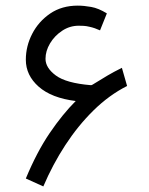

<svg xmlns="http://www.w3.org/2000/svg" viewBox="-20 -650 533 686"><path d="M434.1 -342.8Q370.1 -310.5 314.5 -255.9Q258.8 -201.2 213.4 -131.6Q168 -62 134.8 16.1L72.3 -12.2Q111.8 -107.4 157.7 -174.8Q203.6 -242.2 250.5 -289.1Q164.1 -299.8 118.2 -340.3Q72.3 -380.9 72.3 -436.5Q72.3 -484.9 95 -529.1Q117.7 -573.2 159.2 -601.6Q200.7 -629.9 257.8 -629.9Q279.8 -629.9 305.9 -625.2Q332 -620.6 361.8 -602.1L337.4 -541.5Q318.4 -550.3 300.3 -554.2Q288.6 -557.1 279.1 -557.6Q269.5 -558.1 261.2 -558.1Q229 -558.1 201.9 -540Q174.8 -522 158.7 -494.9Q142.6 -467.8 142.6 -439.9Q142.6 -407.7 179.4 -380.4Q216.3 -353 304.2 -345.7Q307.6 -345.2 311.5 -348.1Q343.3 -367.7 363.8 -379.9Q384.3 -392.1 415.5 -407.7Z"/></svg>

Font: Vazir Light UI
Style: Light-UI
Weight: 300
Designer: Saber Rastikerdar
Foundry: Saber Rastikerdar
Version: Version 30.0.0